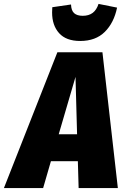

<svg xmlns="http://www.w3.org/2000/svg" viewBox="-79 -964 641 984"><path d="M324 0 320 -138H182L142 0H-59L215 -696H446L525 0ZM222 -276H316L308 -570ZM188 -900Q188 -918 189 -927L285 -941Q286 -910 301 -896.5Q316 -883 345 -883Q376 -883 396 -898Q416 -913 426 -944L521 -925Q505 -847 458 -800.5Q411 -754 332 -754Q260 -754 224 -794Q188 -834 188 -900Z"/></svg>

Font: Fira Sans Condensed Black
Style: Italic
Weight: 900
Width: 3
Italic angle: -8°
Designer: Carrois Corporate & Edenspiekermann AG
Foundry: Carrois Corporate GbR & Edenspiekermann AG
Version: Version 4.203